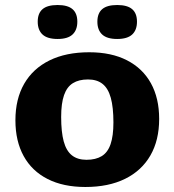

<svg xmlns="http://www.w3.org/2000/svg" viewBox="-20 -733 696 766"><path d="M325 -95.5Q362 -95.5 386 -110.2Q410 -125 421.2 -158Q432.5 -191 432.5 -244.5Q432.5 -305 422 -342.8Q411.5 -380.5 389.2 -398.2Q367 -416 331 -416Q294.5 -416 270.8 -401.2Q247 -386.5 235.5 -353.5Q224 -320.5 224 -266.5Q224 -206.5 234.2 -168.8Q244.5 -131 267 -113.2Q289.5 -95.5 325 -95.5ZM320.5 13Q232.5 13 170 -18.8Q107.5 -50.5 74.5 -110.2Q41.5 -170 41.5 -253Q41.5 -338 76.5 -398.8Q111.5 -459.5 177.5 -492Q243.5 -524.5 336 -524.5Q424 -524.5 486.5 -492.5Q549 -460.5 582 -401Q615 -341.5 615 -258.5Q615 -173.5 580 -112.8Q545 -52 479 -19.5Q413 13 320.5 13ZM210 -577.5Q169 -577.5 149.8 -595.2Q130.5 -613 130.5 -646.5Q130.5 -680 149.8 -696.5Q169 -713 210 -713Q250 -713 269.2 -696.5Q288.5 -680 288.5 -646.5Q288.5 -613 269.2 -595.2Q250 -577.5 210 -577.5ZM447.5 -577.5Q407 -577.5 387.8 -595.2Q368.5 -613 368.5 -646.5Q368.5 -680 387.8 -696.5Q407 -713 447.5 -713Q488 -713 507.2 -696.5Q526.5 -680 526.5 -646.5Q526.5 -613 507.2 -595.2Q488 -577.5 447.5 -577.5Z"/></svg>

Font: Newsreader 7pt
Style: Bold
Weight: 700
Designer: Hugues Gentile
Foundry: Production Type
Version: Version 1.003